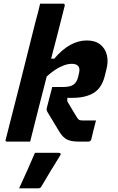

<svg xmlns="http://www.w3.org/2000/svg" viewBox="-20 -770 640 1044"><path d="M452 -550Q497 -550 524.5 -528.5Q552 -507 561 -471Q570 -435 558 -390L549 -354Q532 -290 488 -264Q444 -238 375 -238H346V-219Q357 -200 371.5 -176Q386 -152 395 -137Q403 -123 409 -119Q415 -115 430 -115H502Q495 -89 489 -64.5Q483 -40 476 -11Q472 0 459 0H409Q368 0 345 -11Q322 -22 302 -55Q281 -90 267 -113Q253 -136 238 -161Q234 -169 233.5 -173Q233 -177 235 -185Q242 -213 249.5 -241Q257 -269 264 -297H323Q362 -297 380 -310Q398 -323 405 -352L410 -374Q416 -400 404 -412Q394 -423 369 -423Q342 -423 306.5 -405.5Q271 -388 234 -354Q211 -265 188.5 -176.5Q166 -88 144 0H19Q7 0 11 -11Q52 -171 92.5 -331Q133 -491 173 -652Q181 -680 187.5 -705.5Q194 -731 198 -750H324Q329 -750 331 -746.5Q333 -743 332 -739Q314 -667 295.5 -595Q277 -523 258 -451H275Q359 -550 452 -550ZM170 61H300Q306 61 309 64.5Q312 68 308 74Q281 117 256.5 157.5Q232 198 205 244Q203 248 199 251Q195 254 188 254H84Q107 204 129 155Q151 106 170 61Z"/></svg>

Font: Recursive Sn Lnr St
Style: Bold Italic
Weight: 700
Italic angle: -15°
Version: Version 1.079;hotconv 1.0.112;makeotfexe 2.5.65598; ttfautoh